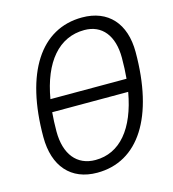

<svg xmlns="http://www.w3.org/2000/svg" viewBox="-107 -791 800 889"><g transform="rotate(-15 293.0 -346.5)"><path d="M250.5 9.8C448.7 9.8 565.9 -173.8 565.9 -484.4C565.9 -621.6 492.2 -703.1 367.2 -703.1C168.5 -703.1 51.3 -521.5 51.3 -214.4C51.3 -73.7 125 9.8 250.5 9.8ZM128.4 -375.5C157.7 -546.4 240.2 -644 362.3 -644C447.3 -644 497.6 -581.1 497.6 -475.1C497.6 -439.9 496.1 -406.7 493.2 -375.5ZM257.8 -49.3C168.9 -49.3 116.7 -114.3 116.7 -223.6C116.7 -255.9 118.2 -286.1 120.6 -314.9H484.9C455.1 -145.5 375 -49.3 257.8 -49.3Z"/></g></svg>

Font: Cascadia Code NF Light
Style: Italic
Weight: 300
Italic angle: -10°
Monospace: yes
Designer: Aaron Bell
Foundry: Saja Typeworks
Version: Version 2404.023